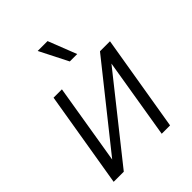

<svg xmlns="http://www.w3.org/2000/svg" viewBox="-218 -905 1027 1027"><g transform="rotate(-45 295.5 -391.0)"><path d="M116.8 -89.8 480.1 -545.5H555.8L464.8 0H401.6L476.9 -455.6L114.7 0H38L128.9 -545.5H192.1ZM327.4 -621.1 245.7 -782.3H320.3L383.5 -621.1Z"/></g></svg>

Font: Inter Light  BETA
Style: Italic
Weight: 300
Italic angle: 9.39999°
Designer: Rasmus Andersson
Foundry: rsms
Version: Version 3.011;git-f93a4a705